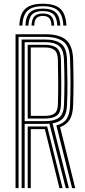

<svg xmlns="http://www.w3.org/2000/svg" viewBox="-20 -978 444 998"><path d="M60.8 0V-800H215.2Q288.5 -800 323 -770.9Q357.5 -741.8 360 -670.8Q362 -607.8 362.1 -547.8Q362.2 -487.8 360 -429Q358.2 -382.2 342.5 -356.4Q326.8 -330.5 292.5 -317.2L371.2 0H354.8L273 -326Q309.8 -335.2 326.1 -359.4Q342.5 -383.5 344.2 -429.5Q346.5 -489.5 346.5 -548.4Q346.5 -607.2 344.2 -670.2Q341.8 -738.2 308.8 -762.2Q275.8 -786.2 215.2 -786.2H76.5V0ZM92.5 0V-772.5H215.2Q269.5 -772.5 297.9 -750.6Q326.2 -728.8 328.2 -670Q330 -611.8 330.5 -551.2Q331 -490.8 328.2 -430.5Q326.5 -386.5 308.9 -364.9Q291.2 -343.2 253 -336.8L338.2 0H321.8L237 -335Q227 -334.2 214.5 -334.2H108.2V0ZM108.2 -348.2H214.5Q261.5 -348.2 286 -365.8Q310.5 -383.2 312.5 -430.8Q315 -492.2 315 -550.1Q315 -608 312.5 -669Q310.2 -721 285.8 -739.9Q261.2 -758.8 215.2 -758.8H108.2ZM124 -362V-745H215.2Q256.8 -745 276.1 -727.6Q295.5 -710.2 296.8 -668.5Q298.2 -606 298.5 -546.9Q298.8 -487.8 296.8 -431Q295 -391.2 274.5 -376.6Q254 -362 214.5 -362ZM140 -375.8H214.5Q246.8 -375.8 263.1 -387.9Q279.5 -400 280.8 -432Q282.8 -489 282.5 -548.5Q282.2 -608 280.8 -668.2Q279.8 -705.2 262.8 -718.2Q245.8 -731.2 215.2 -731.2H140ZM124 0V-320.5H202Q208 -320.5 213.8 -320.6Q219.5 -320.8 225.2 -320.8L305.2 0H289L213.2 -307Q209.8 -306.8 202.5 -306.8H140V0ZM202.8 -958.5Q139.8 -958.5 111.4 -932.1Q83 -905.8 80.5 -844.8H96.2Q98.2 -898.8 123.1 -922.2Q148 -945.8 202.8 -945.8Q257.5 -945.8 282.2 -922.2Q307 -898.8 309.2 -844.8H325.2Q322.2 -905.8 293.9 -932.1Q265.5 -958.5 202.8 -958.5ZM202.8 -933.2Q156 -933.2 135 -912.8Q114 -892.2 112 -844.8H127.8Q129.5 -885.2 146.9 -902.9Q164.2 -920.5 202.8 -920.5Q241.2 -920.5 258.6 -902.9Q276 -885.2 277.8 -844.8H293.5Q291.2 -892.2 270.2 -912.8Q249.2 -933.2 202.8 -933.2ZM202.8 -907.8Q172.5 -907.8 158.8 -893.1Q145 -878.5 143.8 -844.8H158Q158.5 -871.8 169.4 -883.5Q180.2 -895.2 202.8 -895.2Q225.5 -895.2 236.2 -883.5Q247 -871.8 247.5 -844.8H261.8Q260.5 -878.5 246.8 -893.1Q233 -907.8 202.8 -907.8Z"/></svg>

Font: Big Shoulders Inline Text
Style: Regular
Weight: 400
Designer: Patric King
Foundry: XO Type Co
Version: Version 1.000